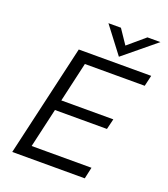

<svg xmlns="http://www.w3.org/2000/svg" viewBox="-158 -1003 972 1113"><g transform="rotate(20 327.5 -446.0)"><path d="M440.9 -730 317.4 -892.1H394.5L454.1 -803.7L558.1 -892.1H638.2ZM48.8 0 208 -689.9H654.8L639.2 -623H270L213.9 -377.9H534.7L519 -313H198.2L142.6 -70.8H511.7L496.1 0Z"/></g></svg>

Font: HK Grotesk Italic
Style: Regular
Weight: 400
Italic angle: -13°
Designer: Alfredo Marco Pradil and Stefan Peev
Foundry: Hanken Design Co.
Version: Version 1.000;PS 001.000;hotconv 1.0.88;makeotf.lib2.5.64775